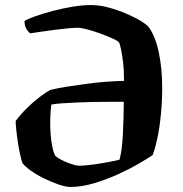

<svg xmlns="http://www.w3.org/2000/svg" viewBox="-20 -740 725 760"><path d="M260 0Q240 0 212.5 -9.5Q185 -19 156 -33Q127 -47 103.5 -63.5Q80 -80 69 -94Q65 -105 60 -127Q55 -149 51 -175Q47 -201 44.5 -225Q42 -249 42 -261Q61 -287 86.5 -312Q112 -337 137 -356Q162 -375 179 -384Q207 -391 242.5 -396.5Q278 -402 317 -407.5Q356 -413 395.5 -416Q435 -419 471 -420Q471 -462 467 -494.5Q463 -527 458.5 -547.5Q454 -568 451 -572Q447 -578 426 -587.5Q405 -597 378 -607Q351 -617 326 -623.5Q301 -630 288 -630Q274 -630 251 -628Q228 -626 200.5 -622.5Q173 -619 146.5 -615Q120 -611 99 -608Q89 -617 83 -628.5Q77 -640 77 -657Q92 -666 122 -676.5Q152 -687 190 -697Q228 -707 267.5 -713.5Q307 -720 340 -720Q374 -720 410.5 -710Q447 -700 481 -685.5Q515 -671 539 -656Q563 -641 570 -631Q596 -594 609 -530.5Q622 -467 622 -393Q622 -340 617 -288Q612 -236 603 -193.5Q594 -151 584 -126Q565 -113 528 -91.5Q491 -70 444.5 -49Q398 -28 350 -14Q302 0 260 0ZM293 -84Q308 -84 330.5 -86.5Q353 -89 377.5 -93Q402 -97 422.5 -101Q443 -105 453 -108Q458 -125 461.5 -151.5Q465 -178 466.5 -210Q468 -242 469 -274.5Q470 -307 470 -337Q452 -337 421.5 -337Q391 -337 356 -336.5Q321 -336 286.5 -334.5Q252 -333 224.5 -331Q197 -329 183 -326Q180 -302 179 -272.5Q178 -243 180 -213.5Q182 -184 187 -159.5Q192 -135 199 -123Q208 -115 221.5 -108Q235 -101 249 -95.5Q263 -90 275 -87Q287 -84 293 -84Z"/></svg>

Font: Texturina Medium 12pt
Style: Bold
Weight: 700
Version: Version 1.002